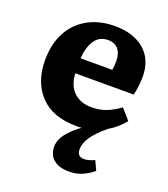

<svg xmlns="http://www.w3.org/2000/svg" viewBox="-140 -625 846 967"><g transform="rotate(20 283.0 -142.0)"><path d="M342 242Q300 242 275 228.5Q250 215 239.5 194Q229 173 229 151Q229 113 256 78.5Q283 44 327 13Q320 14 313 14Q306 14 299 14Q171 14 104 -57Q37 -128 37 -244Q37 -333 71.5 -396Q106 -459 168 -492.5Q230 -526 311 -526Q410 -526 469 -475.5Q528 -425 528 -334Q528 -283 516 -234H203Q206 -170 242 -135.5Q278 -101 337 -101Q382 -101 418 -115.5Q454 -130 487 -155L536 -99Q500 -54 453 -27Q401 16 377.5 51Q354 86 354 117Q354 157 391 157Q416 157 447 142L470 192Q447 212 415 227Q383 242 342 242ZM202 -314H372Q376 -335 376 -361Q376 -402 357 -425Q338 -448 302 -448Q255 -448 230.5 -411Q206 -374 202 -314Z"/></g></svg>

Font: Literata
Style: Bold
Weight: 700
Designer: Latin by Veronika Burian and Jose Scaglione. Greek by Irene Vlachou. Cyrillic by Vera Evstafieva.
Foundry: TypeTogether
Version: Version 3.103; ttfautohint (v1.8.4.7-5d5b);gftools[0.9.29]